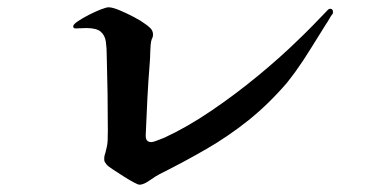

<svg xmlns="http://www.w3.org/2000/svg" viewBox="-20 -624 1040 527"><path d="M894 -591Q894 -588 893 -586Q888 -580 884 -572.5Q880 -565 875 -558Q854 -525 833.5 -491.5Q813 -458 790 -426Q785 -419 779 -411.5Q773 -404 767 -396Q716 -337 661.5 -293.5Q607 -250 546.5 -215Q486 -180 418 -146Q408 -141 391 -129Q374 -117 363 -117Q359 -117 346 -124Q333 -131 317.5 -141Q302 -151 289 -159.5Q276 -168 273 -172Q269 -177 267.5 -179.5Q266 -182 266 -189Q266 -195 268 -200.5Q270 -206 271 -212Q275 -226 275.5 -239.5Q276 -253 276 -266Q276 -368 273 -470Q273 -493 270.5 -510Q268 -527 256.5 -537Q245 -547 217 -547Q210 -547 202.5 -546.5Q195 -546 187 -546Q181 -546 181 -552Q181 -557 193.5 -565.5Q206 -574 223.5 -583Q241 -592 256.5 -598Q272 -604 278 -604Q289 -604 309 -595.5Q329 -587 348 -577Q367 -567 376 -560Q384 -555 392 -547.5Q400 -540 400 -529Q400 -525 399 -522Q398 -519 396 -515Q393 -505 392.5 -483.5Q392 -462 391 -451Q387 -402 384.5 -353Q382 -304 380 -254V-251Q380 -234 395 -234Q401 -234 413 -239Q425 -244 431 -246Q492 -274 558.5 -319Q625 -364 687.5 -415.5Q750 -467 798 -514Q819 -534 839.5 -555Q860 -576 880 -597Q883 -600 886 -600Q894 -600 894 -591Z"/></svg>

Font: Kaisei HarunoUmi
Style: Bold
Weight: 700
Designer: Font-Kai, 金井和夫
Foundry: KAZUO KANAI
Version: Version 5.003